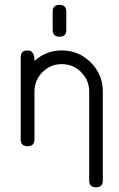

<svg xmlns="http://www.w3.org/2000/svg" viewBox="-20 -610 496 801"><path d="M256.6 -485.1Q256.6 -456.8 228.3 -456.8Q199.7 -456.8 199.7 -485.1V-561Q199.7 -589.8 228.3 -589.8Q256.6 -589.8 256.6 -561ZM408.9 143.1Q408.9 171.4 380.6 171.4Q352.1 171.4 352.1 143.1V-228.3Q352.1 -275.4 318.5 -309Q284.9 -342.5 237.8 -342.5Q190.7 -342.5 157.2 -309Q123.8 -275.4 123.8 -228.3V-28.6Q123.8 0 95 0Q66.4 0 66.4 -28.6V-371.1Q66.4 -399.7 95 -399.7Q124.3 -399.7 123.8 -355.7Q172.6 -399.7 237.8 -399.7Q308.6 -399.7 358.8 -349.4Q408.9 -299.1 408.9 -228.3Z"/></svg>

Font: EnergyBar
Style: Regular
Weight: 400
Italic angle: -10°
Version: 1.0 2000-03-28